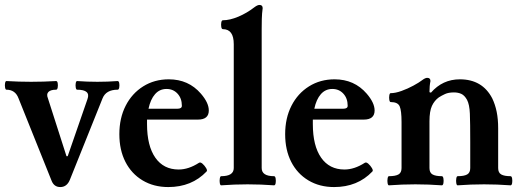

<svg xmlns="http://www.w3.org/2000/svg" viewBox="-20 -746 2104 777"><path d="M224 11Q199 11 189 -14L55 -348Q42 -383 6 -383Q2 -383 0.5 -392Q-1 -401 0.5 -409.5Q2 -418 6 -418Q57 -415 106 -415Q156 -415 207 -418Q212 -418 213.5 -409.5Q215 -401 213.5 -392Q212 -383 207 -383Q185 -383 176 -374Q167 -365 174 -348L249 -114H254L334 -345Q348 -383 292 -383Q288 -383 286.5 -392Q285 -401 286.5 -409.5Q288 -418 292 -418Q333 -415 374 -415Q416 -415 456 -418Q461 -418 462.5 -409.5Q464 -401 462.5 -392Q461 -383 456 -383Q409 -383 395 -348L263 -19Q251 11 224 11Z M661 11Q602 11 557 -16Q512 -43 487.5 -91Q463 -139 463 -203Q463 -268 488.5 -318Q514 -368 559.5 -396.5Q605 -425 663 -425Q743 -425 793 -367Q825 -330 825 -299Q825 -262 781 -262H575Q575 -254 575 -244Q575 -156 608.5 -108Q642 -60 703 -60Q743 -60 785 -87Q791 -91 799.5 -83.5Q808 -76 814 -66Q820 -56 816 -52Q756 11 661 11ZM654 -386Q626 -386 607.5 -365Q589 -344 581 -306H698Q716 -306 716 -318Q716 -348 698.5 -367Q681 -386 654 -386Z M875 4Q871 4 869.5 -5Q868 -14 869.5 -23.5Q871 -33 875 -33Q926 -33 926 -66V-567Q926 -628 882 -628Q877 -628 875.5 -637Q874 -646 875.5 -655Q877 -664 882 -664Q910 -664 944.5 -678.5Q979 -693 1010 -717Q1022 -726 1030 -726Q1043 -726 1043 -713Q1040 -691 1039.5 -669.5Q1039 -648 1039 -628V-66Q1039 -33 1089 -33Q1094 -33 1095.5 -23.5Q1097 -14 1095.5 -5Q1094 4 1089 4Q1062 2 1035.5 1Q1009 0 982 0Q955 0 928.5 1Q902 2 875 4Z M1332 11Q1273 11 1228 -16Q1183 -43 1158.5 -91Q1134 -139 1134 -203Q1134 -268 1159.5 -318Q1185 -368 1230.5 -396.5Q1276 -425 1334 -425Q1414 -425 1464 -367Q1496 -330 1496 -299Q1496 -262 1452 -262H1246Q1246 -254 1246 -244Q1246 -156 1279.5 -108Q1313 -60 1374 -60Q1414 -60 1456 -87Q1462 -91 1470.5 -83.5Q1479 -76 1485 -66Q1491 -56 1487 -52Q1427 11 1332 11ZM1325 -386Q1297 -386 1278.5 -365Q1260 -344 1252 -306H1369Q1387 -306 1387 -318Q1387 -348 1369.5 -367Q1352 -386 1325 -386Z M1554 4Q1550 4 1548.5 -5Q1547 -14 1548.5 -23.5Q1550 -33 1554 -33Q1580 -33 1592.5 -40Q1605 -47 1605 -66V-252Q1605 -298 1597.5 -315.5Q1590 -333 1561 -333Q1557 -333 1555.5 -342Q1554 -351 1555.5 -360Q1557 -369 1561 -369Q1580 -369 1605 -378Q1630 -387 1653 -399.5Q1676 -412 1689 -422Q1701 -431 1709 -431Q1722 -431 1722 -418Q1718 -399 1718 -373L1724 -371Q1771 -425 1841 -425Q1932 -425 1972 -348Q1984 -323 1990 -293.5Q1996 -264 1996 -227V-66Q1996 -47 2008.5 -40Q2021 -33 2046 -33Q2051 -33 2052.5 -23.5Q2054 -14 2052.5 -5Q2051 4 2046 4Q2019 2 1992.5 1Q1966 0 1939 0Q1912 0 1885.5 1Q1859 2 1832 4Q1828 4 1826.5 -5Q1825 -14 1826.5 -23.5Q1828 -33 1832 -33Q1858 -33 1870.5 -40Q1883 -47 1883 -66V-173Q1883 -249 1881.5 -286Q1880 -323 1870 -342Q1860 -360 1847 -366Q1834 -372 1817 -372Q1795 -372 1781 -365.5Q1767 -359 1756 -352Q1738 -339 1728 -317.5Q1718 -296 1718 -255V-66Q1718 -47 1730.5 -40Q1743 -33 1768 -33Q1773 -33 1774.5 -23.5Q1776 -14 1774.5 -5Q1773 4 1768 4Q1741 2 1714.5 1Q1688 0 1661 0Q1634 0 1607.5 1Q1581 2 1554 4Z"/></svg>

Font: Junicode
Style: Bold
Weight: 700
Designer: Peter S. Baker
Version: Version 2.100; ttfautohint (v1.8.4)